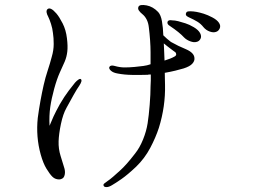

<svg xmlns="http://www.w3.org/2000/svg" viewBox="-20 -733 1040 783"><path d="M861 -603Q871 -606 876 -617Q881 -628 873 -640Q865 -652 846 -662Q827 -672 811 -677Q795 -682 781.5 -684.5Q768 -687 756 -687Q753 -687 747.5 -686.5Q742 -686 740 -682Q733 -670 749 -663Q771 -653 785 -644.5Q799 -636 810 -622Q820 -610 835 -604.5Q850 -599 861 -603ZM781 -562Q792 -564 797.5 -574.5Q803 -585 796 -598Q789 -611 770.5 -622Q752 -633 736 -638Q721 -643 707 -646.5Q693 -650 682 -650Q677 -651 672 -650.5Q667 -650 664 -646Q659 -635 673 -627Q712 -601 731 -580Q741 -570 756 -564.5Q771 -559 781 -562ZM691 -502Q677 -494 651 -486Q650 -505 649.5 -522.5Q649 -540 648 -556Q655 -550 661 -545.5Q667 -541 672 -537Q680 -531 686 -526.5Q692 -522 695 -520Q698 -518 698.5 -512Q699 -506 691 -502ZM646 -589Q645 -620 640.5 -646Q636 -672 625 -684Q604 -706 578 -711Q550 -716 545 -706Q541 -698 546.5 -690Q552 -682 561 -675Q571 -667 578 -653.5Q585 -640 587 -621Q590 -598 592 -570Q594 -542 594 -520Q594 -511 594 -498Q594 -485 594 -471Q580 -466 564.5 -464Q549 -462 529 -460Q507 -458 488 -458Q469 -458 448 -464Q431 -469 426 -460Q423 -453 432.5 -444.5Q442 -436 461 -433Q487 -428 519 -427.5Q551 -427 583 -428Q585 -429 588.5 -429Q592 -429 595 -429Q595 -417 595 -405Q595 -393 594 -382Q594 -350 590.5 -306Q587 -262 582 -230Q577 -198 563.5 -164.5Q550 -131 531 -107Q495 -60 469 -37Q456 -25 441.5 -12.5Q427 0 419 5Q410 11 405 15.5Q400 20 403 25Q405 30 414.5 30Q424 30 437 22Q451 14 475.5 -3Q500 -20 535 -53Q570 -87 592.5 -129.5Q615 -172 628 -212Q655 -299 653 -387Q653 -398 652.5 -410.5Q652 -423 652 -436Q675 -440 695.5 -445Q716 -450 729 -454Q754 -462 764 -473Q774 -484 773 -495Q773 -517 739 -532Q724 -538 707.5 -546Q691 -554 677 -562Q669 -568 661 -575Q653 -582 646 -589ZM303 -383Q317 -404 310 -410Q307 -413 300 -408.5Q293 -404 286 -396Q279 -388 260.5 -363.5Q242 -339 224 -308Q207 -277 198.5 -258.5Q190 -240 182 -220Q180 -262 185 -296.5Q190 -331 201 -371Q212 -411 224 -437.5Q236 -464 244 -482Q252 -501 254.5 -523Q257 -545 253 -577Q249 -611 235.5 -637.5Q222 -664 210 -678Q185 -707 173 -695Q165 -686 177 -664Q182 -654 188 -635.5Q194 -617 196 -598Q199 -579 199 -553.5Q199 -528 191 -501Q184 -474 174.5 -445.5Q165 -417 158 -386Q151 -355 145 -322Q139 -289 134 -252Q126 -175 146 -103Q156 -67 169.5 -45Q183 -23 193 -13Q202 -4 213.5 -2Q225 0 232 -4Q241 -7 244 -21Q247 -35 241 -52Q236 -69 227 -97.5Q218 -126 219 -157Q220 -187 228.5 -227.5Q237 -268 251 -293Q265 -319 280 -345.5Q295 -372 303 -383Z"/></svg>

Font: Hannari
Style: Regular
Weight: 400
Version: Version 1.12